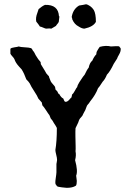

<svg xmlns="http://www.w3.org/2000/svg" viewBox="-20 -886 618 905"><path d="M321 -794Q321 -795 320 -799.5Q319 -804 318 -806Q324 -843 353 -860Q360 -861 371.5 -863Q383 -865 386 -866Q393 -865 405 -857Q415 -850 422 -839Q432 -822 432 -783Q420 -760 378 -751Q366 -751 351 -761Q331 -771 321 -794ZM258 -809Q260 -811 260 -808Q259 -804 258.5 -795.5Q258 -787 257 -783Q255 -778 250 -772.5Q245 -767 244 -764Q223 -752 222 -751Q216 -753 197 -751Q192 -752 183 -756Q174 -760 168 -761Q166 -764 160.5 -772Q155 -780 151 -784Q147 -802 156 -825L162 -843Q178 -857 192 -863Q255 -865 258 -809ZM405 -408 399 -399Q398 -398 394.5 -394Q391 -390 390 -388Q388 -384 385.5 -376.5Q383 -369 382 -367Q378 -361 377 -358Q376 -356 372 -348.5Q368 -341 368 -340Q355 -327 352 -318Q350 -310 343.5 -297.5Q337 -285 336 -282Q335 -269 335.5 -241.5Q336 -214 336.5 -198Q337 -182 336 -173Q340 -154 334 -131Q348 -80 339 -58Q339 -55 340.5 -46Q342 -37 342 -33Q342 -17 338 -11Q315 4 271 -3Q252 -5 248 -9Q247 -10 246 -12.5Q245 -15 243 -16Q239 -21 242.5 -44.5Q246 -68 246 -74V-113Q246 -115 247.5 -121.5Q249 -128 249 -132Q249 -141 245 -156.5Q241 -172 241 -179Q248 -219 248 -283Q246 -288 241 -295.5Q236 -303 234 -306Q229 -317 219 -328L213 -343Q208 -349 197.5 -365.5Q187 -382 180 -389Q180 -390 178.5 -395Q177 -400 177 -403L161 -421Q156 -434 141 -456.5Q126 -479 120 -493Q116 -500 104 -512Q94 -540 82 -559Q79 -562 70 -572Q61 -582 56 -590Q51 -598 48 -607Q46 -612 38.5 -620Q31 -628 29 -633V-656Q33 -661 48.5 -663Q64 -665 68 -667Q76 -664 97 -663Q118 -662 126 -659Q130 -658 133 -651Q136 -644 139 -643Q140 -641 143.5 -635Q147 -629 148 -626Q161 -604 171 -594Q172 -593 172 -588Q172 -583 174 -581Q197 -544 199 -539Q201 -538 204 -533.5Q207 -529 210 -528Q211 -522 214.5 -514.5Q218 -507 219 -503Q222 -497 229.5 -489Q237 -481 238 -479Q242 -471 241 -465Q243 -462 246.5 -459Q250 -456 251 -454Q252 -453 253.5 -448Q255 -443 259 -443Q269 -425 278 -422Q279 -421 280.5 -416.5Q282 -412 283.5 -409.5Q285 -407 289 -406Q298 -406 306.5 -416Q315 -426 317 -427L320 -441Q326 -445 333 -458.5Q340 -472 344 -476Q345 -484 354 -498.5Q363 -513 371 -524L379 -534Q390 -558 398 -567Q403 -591 415 -600Q423 -619 434 -630Q434 -638 436.5 -643.5Q439 -649 443.5 -655.5Q448 -662 450 -665Q479 -673 503 -667Q527 -669 541 -668Q542 -666 545 -663Q548 -660 549 -657Q550 -644 541.5 -629.5Q533 -615 532 -610Q531 -609 516 -585Q499 -549 484 -534Q475 -512 464 -501Q446 -473 442 -470Q431 -440 405 -408Z"/></svg>

Font: FuturaRenner
Style: Regular
Weight: 400
Designer: BSozoo
Foundry: BSozoo
Version: Version 1.001;PS 001.001;hotconv 1.0.70;makeotf.lib2.5.58329